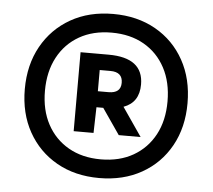

<svg xmlns="http://www.w3.org/2000/svg" viewBox="-47 -800 794 717"><g transform="rotate(5 350.0 -441.5)"><path d="M349.5 -134Q259 -134 190.5 -172.8Q122 -211.5 83.2 -280.8Q44.5 -350 44.5 -441Q44.5 -532 83.2 -601.5Q122 -671 190.5 -710Q259 -749 349.5 -749Q440 -749 508.8 -710Q577.5 -671 616 -601.5Q654.5 -532 654.5 -441Q654.5 -350 616 -280.8Q577.5 -211.5 508.8 -172.8Q440 -134 349.5 -134ZM349.5 -204Q419.5 -204 471 -233.5Q522.5 -263 551 -316Q579.5 -369 579.5 -441Q579.5 -513 551 -566.5Q522.5 -620 471 -649.5Q419.5 -679 349.5 -679Q280 -679 228.5 -649.5Q177 -620 148.5 -566.5Q120 -513 120 -441Q120 -369 148.5 -316Q177 -263 228.5 -233.5Q280 -204 349.5 -204ZM240 -300V-596H345Q475.5 -596 475.5 -495.5Q475.5 -428 417.5 -407L491 -300H409L342.5 -396.5H317L314.5 -300ZM317 -456.5H357Q403 -456.5 403 -495.5Q403 -536 357 -536H317Z"/></g></svg>

Font: Encode Sans Semi Condensed ExtraBold
Style: Regular
Weight: 800
Width: 4
Designer: Multiple Designers
Foundry: Impallari Type
Version: Version 3.000; ttfautohint (v1.8.3) -l 8 -r 50 -G 200 -x 14 